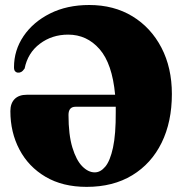

<svg xmlns="http://www.w3.org/2000/svg" viewBox="-20 -734 732 768"><path d="M21.5 -289.5Q21.5 -320.5 38.5 -337.8Q55.5 -355 87.5 -355H440.5Q429 -479.5 378.2 -537.5Q327.5 -595.5 252.5 -595.5Q188 -595.5 139.5 -559Q91 -522.5 78.5 -460Q71 -449 64 -445.8Q57 -442.5 52 -443.5Q46 -443.5 41 -448.2Q36 -453 36 -465Q36 -533 74.2 -589.5Q112.5 -646 180.2 -680Q248 -714 337 -714Q435.5 -714 509.8 -668.8Q584 -623.5 625.8 -543.2Q667.5 -463 667.5 -358Q667.5 -246.5 626.5 -163Q585.5 -79.5 509 -33Q432.5 13.5 326.5 13.5Q230.5 13.5 162.2 -26.8Q94 -67 57.8 -135.8Q21.5 -204.5 21.5 -289.5ZM359 -44.5Q382 -44.5 401.2 -67.5Q420.5 -90.5 432 -143.5Q443.5 -196.5 443 -286Q443 -296.5 443 -307H282.5Q254 -307 254 -274.5Q254 -195 269.5 -144Q285 -93 309 -68.8Q333 -44.5 359 -44.5Z"/></svg>

Font: Fraunces 144pt Soft Black
Style: Regular
Weight: 900
Version: Version 1.000;[b76b70a41]